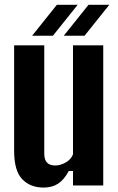

<svg xmlns="http://www.w3.org/2000/svg" viewBox="-20 -794 506 822"><path d="M167 9Q109 9 74.8 -27.2Q40.5 -63.5 40.5 -147.5V-600H169.5V-136.5Q169.5 -110 181.2 -97.8Q193 -85.5 217 -85.5Q238.5 -85.5 261 -98.2Q283.5 -111 292.5 -133V-600H422V0H292.5V-62H274.5Q254 -24 228.5 -7.5Q203 9 167 9ZM117.5 -641 223.5 -773.5H312.5L206.5 -641ZM253 -641 359 -773.5H448L342 -641Z"/></svg>

Font: Big Shoulders Display Thin ExtraBold
Style: Regular
Weight: 800
Version: Version 2.002